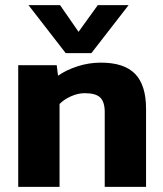

<svg xmlns="http://www.w3.org/2000/svg" viewBox="-20 -728 635 748"><path d="M91 -708H214L286 -604L361 -708H481L336 -521H236ZM51 -474H201L206 -433Q237 -455 281.5 -469.5Q326 -484 373 -484Q464 -484 506.5 -440Q549 -396 549 -304V0H388V-291Q388 -331 370.5 -348Q353 -365 310 -365Q284 -365 257 -353Q230 -341 212 -323V0H51Z"/></svg>

Font: Kanit SemiBold
Style: Regular
Weight: 600
Designer: Katatrad Team
Foundry: CadsonDemak
Version: Version 1.030